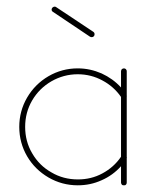

<svg xmlns="http://www.w3.org/2000/svg" viewBox="-20 -554 447 574"><path d="M143.6 -534.2C141.1 -534.2 139.2 -533.2 137.2 -531.7C135.3 -529.8 134.3 -527.8 134.3 -525.4C134.3 -522.5 135.7 -520 138.2 -518.6L249 -444.3C251 -443.4 252.4 -442.9 253.9 -442.9C256.3 -442.9 258.3 -443.4 260.3 -445.3C262.2 -447.3 262.7 -449.2 262.7 -451.7C262.7 -454.6 261.7 -457 258.8 -459L147.9 -532.7C146.5 -533.7 145 -534.2 143.6 -534.2ZM212.4 -349.6C181.2 -349.6 151.9 -341.8 125 -326.2C98.1 -310.5 76.7 -289.1 61 -262.2C45.4 -235.4 37.6 -206.1 37.6 -174.8C37.6 -143.1 45.4 -113.8 61 -86.9C76.7 -60.1 98.1 -39.1 125 -23.4C151.9 -7.8 181.2 0 212.4 0C237.8 0 261.2 -4.9 283.7 -15.1C306.2 -24.9 325.7 -39.1 341.8 -57.1V-8.8V-8.3C341.8 -5.9 342.8 -3.9 344.2 -2C346.2 0 348.1 0 350.6 0C353 0 355 0 356.4 -2C358.4 -3.9 358.9 -5.9 358.9 -8.3V-8.8V-81.5L359.4 -82V-82.5V-83L358.9 -83.5V-266.1L359.4 -266.6V-267.1L358.9 -267.6V-340.8C358.9 -343.3 358.4 -345.2 356.4 -347.2C355 -348.6 353 -349.6 350.6 -349.6C348.1 -349.6 346.2 -348.6 344.2 -347.2C342.8 -345.2 341.8 -343.3 341.8 -340.8V-292.5C325.7 -310.1 306.2 -324.2 283.7 -334.5C261.2 -344.2 237.8 -349.6 212.4 -349.6ZM212.4 -332C238.8 -332 263.7 -325.7 286.1 -313.5C309.1 -301.3 327.6 -284.7 341.8 -264.2V-85.4C327.6 -64.5 309.1 -47.9 286.1 -35.6C263.7 -23.4 239.3 -17.6 212.9 -17.6C184.1 -17.6 157.7 -24.4 133.8 -38.6C109.4 -52.2 90.3 -71.3 76.2 -95.7C62 -119.6 55.2 -146 55.2 -174.8C55.2 -203.1 62 -229.5 76.2 -253.9C90.3 -277.8 109.4 -296.9 133.8 -311C157.7 -324.7 184.1 -332 212.4 -332Z"/></svg>

Font: Mill
Style: Thin
Weight: 100
Version: Version 001.000